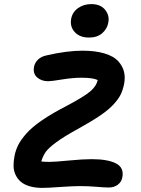

<svg xmlns="http://www.w3.org/2000/svg" viewBox="-20 -937 685 936"><path d="M414.1 -753.9Q368.7 -753.9 344.2 -780.8Q319.8 -807.6 327.1 -846.2Q333.5 -878.4 360.8 -897.7Q388.2 -917 424.8 -917Q470.7 -917 492.9 -888.7Q515.1 -860.4 507.8 -826.2Q502.9 -797.4 478.8 -775.6Q454.6 -753.9 414.1 -753.9ZM187 -21Q151.4 -21 124.3 -29.1Q97.2 -37.1 81.1 -51.3Q64.9 -65.4 55.7 -85.2Q46.4 -105 46.1 -127.9Q45.9 -150.9 50.8 -176.8Q56.6 -206.1 69.3 -231Q82 -255.9 108.9 -286.4Q135.7 -316.9 184.8 -350.6Q233.9 -384.3 305.2 -420.9Q391.6 -466.8 421.1 -492.4Q450.7 -518.1 456.1 -546.9Q432.6 -558.1 377.9 -558.1Q335 -558.1 282.7 -549.6Q230.5 -541 214.8 -541Q182.1 -541 160.9 -559.8Q139.6 -578.6 146 -611.8Q149.9 -631.3 165.3 -646.5Q180.7 -661.6 207 -667Q306.2 -689.9 381.8 -689.9Q445.3 -689.9 490 -676.3Q534.7 -662.6 556.2 -638.9Q577.6 -615.2 584.5 -587.6Q591.3 -560.1 585 -527.8Q579.1 -498.5 568.6 -476.8Q558.1 -455.1 534.4 -429Q510.7 -402.8 469 -374.3Q427.2 -345.7 362.8 -310.1Q293 -272 255.1 -244.1Q217.3 -216.3 203.4 -197Q189.5 -177.7 181.2 -149.9Q193.4 -147.9 223.1 -147.9Q248 -147.9 315.9 -154.5Q383.8 -161.1 426.8 -161.1Q504.9 -161.1 545.4 -140.4Q585.9 -119.6 576.2 -71.8Q571.8 -49.3 553.7 -36.1Q535.6 -22.9 509.8 -22.9Q490.7 -22.9 450 -26.4Q409.2 -29.8 369.1 -29.8Q335 -29.8 273.4 -25.4Q211.9 -21 187 -21Z"/></svg>

Font: Shantell Sans Irregular Bouncy
Style: Italic
Weight: 600
Italic angle: -11.31°
Designer: Stephen Nixon, Anya Danilova, Shantell Martin
Foundry: Arrow Type
Version: Version 1.006;[9816181b4]